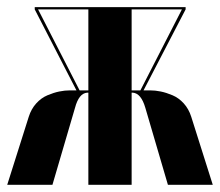

<svg xmlns="http://www.w3.org/2000/svg" viewBox="-25 -515 613 535"><path d="M442.9 0 379.9 -214.8Q368.2 -254.9 345.2 -256.8H341.8V0H221.2V-256.8H217.8Q194.8 -254.9 184.1 -214.8L121.1 0H-4.9L55.2 -189.9Q62 -211.4 75.9 -226.8Q89.8 -242.2 107.2 -249.5Q124.5 -256.8 139.9 -260Q155.3 -263.2 169.9 -263.2H188L71.8 -488.8V-495.1H492.2V-488.8L375 -263.2H393.1Q407.7 -263.2 423.1 -260Q438.5 -256.8 455.8 -249.5Q473.1 -242.2 487.1 -226.8Q501 -211.4 507.8 -189.9L567.9 0ZM196.8 -263.2H221.2V-488.8H81.1ZM341.8 -263.2H366.2L481.9 -488.8H341.8Z"/></svg>

Font: Moniqa Black Display
Style: Regular
Weight: 900
Designer: Rajesh Rajput
Foundry: Rajesh Rajput
Version: Version 1.000